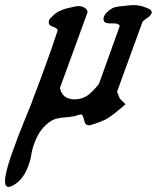

<svg xmlns="http://www.w3.org/2000/svg" viewBox="-54 -486 620 758"><path d="M441.4 -74.2Q385.7 -26.4 365.2 -15.6Q342.8 -3.9 299.8 8.8Q291 8.8 286.6 5.4Q282.2 2 280.8 -2.4Q279.3 -6.8 276.9 -16.1Q274.4 -25.4 270.5 -33.2Q263.7 -34.2 261.2 -33.7Q258.8 -33.2 251.5 -30.8Q244.1 -28.3 240.2 -27.3Q226.6 -24.4 205.1 -22.9Q183.6 -21.5 167.5 -17.1Q151.4 -12.7 135.7 0Q106.4 23.4 90.3 58.6Q74.2 93.8 69.8 123.5Q65.4 153.3 50.8 186Q36.1 218.8 9.8 238.3Q-9.8 252 -20.5 252Q-34.2 252 -34.2 229.5Q-34.2 197.3 -7.8 122.1Q18.6 46.9 46.4 -19.5Q74.2 -85.9 75.2 -92.8Q129.9 -233.4 173.8 -366.2Q171.9 -375 156.2 -379.9Q140.6 -384.8 138.7 -394.5Q136.7 -406.2 147.5 -417Q153.3 -422.9 159.2 -427.7Q165 -432.6 169.4 -436Q173.8 -439.5 181.2 -442.4Q188.5 -445.3 192.4 -447.3Q196.3 -449.2 205.1 -451.7Q213.9 -454.1 216.8 -454.6Q219.7 -455.1 230.5 -457.5Q241.2 -460 244.1 -460.9Q250 -461.9 255.9 -461.9Q269.5 -461.9 279.8 -455.6Q290 -449.2 292 -438.5L182.6 -138.7Q192.4 -93.8 240.2 -93.8Q270.5 -93.8 292 -109.4Q313.5 -125 336.9 -155.3L418.9 -383.8Q415 -393.6 395.5 -393.6H379.9Q358.4 -393.6 355.5 -405.3Q355.5 -406.2 355 -407.7Q354.5 -409.2 354.5 -410.2Q354.5 -427.7 376 -444.3Q381.8 -449.2 387.7 -452.6Q393.6 -456.1 400.4 -457.5Q407.2 -459 411.6 -460Q416 -460.9 425.3 -461.4Q434.6 -461.9 438.5 -462.9Q459 -465.8 475.6 -465.8Q500 -465.8 524.4 -455.1Q525.4 -455.1 529.8 -453.1Q534.2 -451.2 534.7 -450.7Q535.2 -450.2 539.1 -447.8Q543 -445.3 542.5 -444.3Q542 -443.4 544.4 -439.9Q546.9 -436.5 543.9 -433.6Q542 -424.8 527.8 -415.5Q513.7 -406.2 508.8 -400.4L408.2 -124Q417 -101.6 418.5 -98.1Q419.9 -94.7 426.8 -88.9Q433.6 -83 441.4 -74.2Z"/></svg>

Font: Essays1743
Style: Italic
Weight: 500
Italic angle: -10°
Designer: Based on the typeface in a 1743 English translation of the essays of Montaigne.  PostScript/TrueType font designed by Jo
Version: Version 002.100